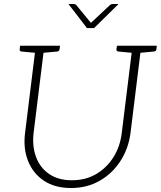

<svg xmlns="http://www.w3.org/2000/svg" viewBox="-20 -936 808 965"><path d="M337 9Q256 9 201 -27.5Q146 -64 121 -127Q96 -190 106 -268L160 -706H203L149 -269Q141 -202 161 -147.5Q181 -93 227 -61.5Q273 -30 341 -30Q411 -30 464 -61.5Q517 -93 550.5 -146.5Q584 -200 592 -268L646 -706H690L636 -268Q626 -190 585.5 -127Q545 -64 481 -27.5Q417 9 337 9ZM173 -706 163 -670 88 -677Q83 -678 80.5 -680.5Q78 -683 79 -688L81 -706ZM282 -706 279 -688Q279 -683 275.5 -680.5Q272 -678 268 -677L190 -670V-706ZM659 -706 649 -670 575 -677Q570 -678 567.5 -680.5Q565 -683 565 -688L568 -706ZM768 -706 766 -688Q766 -683 762.5 -680.5Q759 -678 754 -677L677 -670V-706ZM576 -916 453 -795H417L324 -916H351Q358 -916 363 -911L437 -821L533 -911Q535 -913 539 -914.5Q543 -916 547 -916Z"/></svg>

Font: Aleo ExtraLight
Style: Italic
Weight: 250
Italic angle: -7°
Designer: Alessio Laiso
Foundry: Alessio Laiso
Version: Version 2.001;gftools[0.9.29]